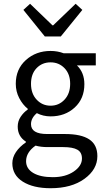

<svg xmlns="http://www.w3.org/2000/svg" viewBox="-20 -766 545 1010"><path d="M246.1 224.1Q154.8 224.1 99.9 189.5Q44.9 154.8 44.9 92.8Q44.9 62.5 63.7 34.2Q82.5 5.9 116.2 -17.1V-21Q73.2 -48.3 73.2 -100.1Q73.2 -128.4 88.6 -151.6Q104 -174.8 126 -189.9V-193.8Q99.1 -215.3 81.1 -250Q63 -284.7 63 -325.2Q63 -402.3 116.2 -450.2Q169.4 -498 246.1 -498Q282.7 -498 314.9 -485.8H483.9V-421.9H384.8Q423.8 -384.3 423.8 -323.2Q423.8 -247.1 373 -200.4Q322.3 -153.8 246.1 -153.8Q207 -153.8 173.8 -170.9Q143.1 -145 143.1 -112.8Q143.1 -61 228 -61H321.8Q407.2 -61 449.7 -32.7Q492.2 -4.4 492.2 55.2Q492.2 125.5 424.1 174.8Q356 224.1 246.1 224.1ZM349.1 -325.2Q349.1 -376.5 319.6 -407.2Q290 -438 246.1 -438Q201.7 -438 172.4 -407.5Q143.1 -377 143.1 -325.2Q143.1 -273.4 172.9 -241.7Q202.6 -210 246.1 -210Q289.6 -210 319.3 -241.7Q349.1 -273.4 349.1 -325.2ZM257.8 166Q324.2 166 367.7 136.5Q411.1 106.9 411.1 67.9Q411.1 35.2 387 21.5Q362.8 7.8 313 7.8H230Q194.8 7.8 167 0Q117.2 35.2 117.2 82Q117.2 121.1 154.5 143.6Q191.9 166 257.8 166ZM215.8 -574.2 103 -713.9 138.2 -746.1 255.9 -632.8H259.8L377.9 -746.1L413.1 -713.9L299.8 -574.2Z"/></svg>

Font: Source Sans Pro
Style: Regular
Weight: 400
Designer: Paul D. Hunt
Foundry: Adobe Systems Incorporated
Version: Version 3.006;hotconv 1.0.111;makeotfexe 2.5.65597